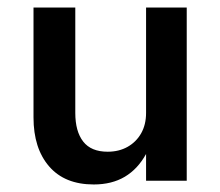

<svg xmlns="http://www.w3.org/2000/svg" viewBox="-20 -480 585 510"><path d="M180 -180V-460H69V-168Q69 -86 110.5 -38Q152 10 229 10Q277 10 311.5 -10.5Q346 -31 368 -71V0H476V-460H368V-180Q368 -149 355 -126Q342 -103 319 -90Q296 -77 266 -77Q222 -77 201 -104Q180 -131 180 -180Z"/></svg>

Font: Jost Medium
Style: Regular
Weight: 500
Version: Version 3.710